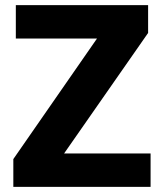

<svg xmlns="http://www.w3.org/2000/svg" viewBox="-20 -732 642 752"><path d="M569.8 0H32.2V-108.9L359.9 -581.1H42V-711.9H560.1V-603L231 -130.9H569.8Z"/></svg>

Font: Creato Display ExtraBold
Style: Regular
Weight: 800
Version: Version 1.000